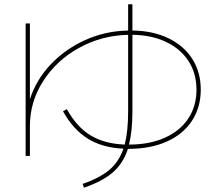

<svg xmlns="http://www.w3.org/2000/svg" viewBox="-20 -810 1040 899"><path d="M100 -700H120V-345Q149 -436 217 -508Q285 -580 379 -622.5Q473 -665 580 -667V-790H600V-667Q696 -666 768.5 -631Q841 -596 880.5 -534Q920 -472 920 -390Q920 -307 878.5 -244Q837 -181 760.5 -147Q684 -113 582 -113H579Q557 -45 508.5 -3Q460 39 373 69L367 51Q448 23 492.5 -15Q537 -53 558 -114Q460 -118 391.5 -160.5Q323 -203 275 -289L293 -299Q339 -216 403.5 -176.5Q468 -137 564 -133Q580 -196 580 -290V-647Q455 -644 349.5 -585.5Q244 -527 182 -430Q120 -333 120 -220V-80H100ZM900 -390Q900 -466 863 -523.5Q826 -581 758 -613.5Q690 -646 600 -647V-290Q600 -196 584 -133Q680 -133 751.5 -165Q823 -197 861.5 -255Q900 -313 900 -390Z"/></svg>

Font: Enso Thin
Style: Regular
Weight: 100
Designer: Coji Morishita
Foundry: UNDERFOREST DESIGN
Version: Version 1.000